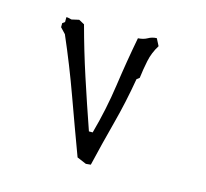

<svg xmlns="http://www.w3.org/2000/svg" viewBox="-73 -528 645 601"><g transform="rotate(15 250.0 -227.0)"><path d="M247.6 -108.9H235.4Q206.5 -191.9 180.9 -270.3Q155.3 -348.6 133.8 -428.7L115.7 -438.5L91.8 -433.1L79.6 -436H74.7V-420.4L66.9 -414.6V-401.4L84 -383.3Q123 -293.5 156.2 -201.2Q189.5 -108.9 222.2 -21L252.4 -8.3L268.1 -9.8Q285.2 -82.5 304.4 -155Q323.7 -227.5 336.9 -305.2L345.7 -312Q349.1 -340.3 355 -368.7Q360.8 -397 377 -422.9L365.2 -445.8Q350.1 -445.3 337.9 -438.2Q325.7 -431.2 308.1 -430.2Q293 -351.1 281.5 -270.3Q270 -189.5 247.6 -108.9Z"/></g></svg>

Font: Bakudai
Style: Light
Weight: 300
Version: Version 1.48